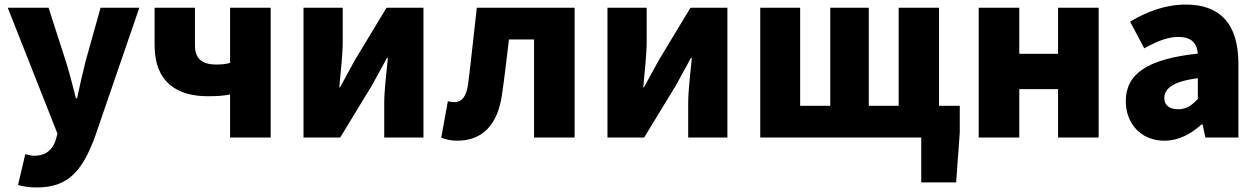

<svg xmlns="http://www.w3.org/2000/svg" viewBox="-20 -603 5516 842"><path d="M143 219C278 219 340 147 395 1L591 -569H421L355 -333C342 -279 329 -226 318 -172H313C298 -228 286 -281 269 -333L193 -569H14L232 -17L224 12C211 52 183 80 129 80C116 80 101 75 91 73L59 208C83 215 106 219 143 219Z M989 0H1167V-569H989V-327C970 -322 953 -320 929 -320C862 -320 835 -349 835 -404V-569H658V-404C658 -243 756 -181 891 -181C938 -181 960 -183 989 -189Z M1311 0H1472L1612 -230C1630 -262 1658 -315 1677 -349H1681C1674 -279 1665 -204 1665 -148V0H1837V-569H1675L1536 -339C1519 -306 1489 -254 1471 -220H1468C1474 -289 1483 -365 1483 -421V-569H1311Z M1985 14C2098 14 2162 -58 2181 -185C2193 -266 2202 -349 2212 -430H2322V0H2500V-569H2071C2058 -458 2047 -345 2033 -235C2025 -176 2003 -155 1973 -155C1962 -155 1953 -157 1944 -159L1915 1C1937 9 1958 14 1985 14Z M2644 0H2805L2945 -230C2963 -262 2991 -315 3010 -349H3014C3007 -279 2998 -204 2998 -148V0H3170V-569H3008L2869 -339C2852 -306 2822 -254 2804 -220H2801C2807 -289 2816 -365 2816 -421V-569H2644Z M3314 0H4020V197H4173L4189 -22V-139H4098V-569H3921V-139H3790V-569H3621V-139H3489V-569H3314Z M4272 0H4450V-212H4620V0H4798V-569H4620V-367H4450V-569H4272Z M5086 14C5149 14 5202 -15 5249 -57H5254L5266 0H5411V-323C5411 -501 5328 -583 5181 -583C5092 -583 5011 -553 4936 -508L4998 -391C5055 -423 5102 -441 5147 -441C5205 -441 5229 -414 5233 -368C5011 -344 4917 -279 4917 -159C4917 -64 4981 14 5086 14ZM5147 -124C5110 -124 5086 -140 5086 -173C5086 -213 5122 -246 5233 -260V-169C5207 -141 5183 -124 5147 -124Z"/></svg>

Font: Noto Sans JP Black
Style: Regular
Weight: 900
Designer: Ryoko NISHIZUKA 西塚涼子 (kana, bopomofo & ideographs); Paul D. Hunt (Latin, Greek & Cyrillic); Sandoll Communications 산돌커뮤니
Foundry: Adobe
Version: Version 2.002;hotconv 1.0.116;makeotfexe 2.5.65601